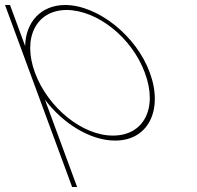

<svg xmlns="http://www.w3.org/2000/svg" viewBox="-134 -573 789 769"><path d="M-33.3 -388.7C-31.2 -484.4 29.5 -552.3 126.1 -553C258.1 -553 412.8 -429 466 -282C521 -133 459.7 -9 326.3 -10C228.3 -10 118.4 -77.9 45.9 -173.9L171.2 166L174.9 176H154.9L151.2 166L-14 -282L-110.2 -543L-113.9 -553H-93.9L-90.2 -543ZM6 -282C58 -141 197.3 -29 318.9 -30C441.9 -30 499.4 -140 446 -282C394.4 -422 256.8 -532 133.4 -533C11.4 -533 -45.6 -422 6 -282Z"/></svg>

Font: Nordica Plus
Style: NordicaClassicUltraLightOpObl
Weight: 300
Version: Version 1